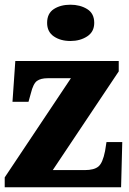

<svg xmlns="http://www.w3.org/2000/svg" viewBox="-20 -795 549 815"><path d="M0 0V-42L281 -463H183Q153 -463 137 -451.5Q121 -440 111 -399L101 -363H33L45 -536H484V-492L204 -73H340Q379 -73 397.5 -88Q416 -103 426 -154L432 -192H499L494 0ZM279 -621Q237 -621 208.5 -640.5Q180 -660 180 -698Q180 -738 208.5 -756.5Q237 -775 279 -775Q320 -775 350 -756.5Q380 -738 380 -698Q380 -660 350 -640.5Q320 -621 279 -621Z"/></svg>

Font: Noto Serif SemiCondensed Black
Style: Regular
Weight: 900
Width: 4
Designer: Monotype Design Team
Foundry: Monotype Imaging Inc.
Version: Version 2.014; ttfautohint (v1.8.4.7-5d5b)